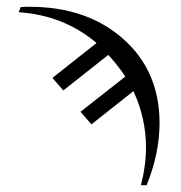

<svg xmlns="http://www.w3.org/2000/svg" viewBox="-20 -563 535 567"><path d="M265.1 -436Q168 -518.1 35.2 -526.9L41 -542Q48.8 -543 66.9 -543Q236.8 -543 344 -448Q451.2 -353 451.2 -199.2Q451.2 -110.4 413.1 -16.1H396Q411.1 -73.2 411.1 -127.9Q411.1 -213.9 374 -293.9L250 -195.8L217.8 -232.9L350.1 -336.9Q328.1 -370.1 299.8 -400.9L167 -295.9L134.8 -333Z"/></svg>

Font: Linux Libertine
Style: Regular
Weight: 400
Designer: Philipp H. Poll
Foundry: Philipp H. Poll
Version: Version 5.3.0 ; ttfautohint (v0.9)